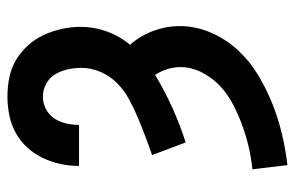

<svg xmlns="http://www.w3.org/2000/svg" viewBox="-158 -625 791 515"><g transform="rotate(-90 237.5 -367.5)"><path d="M52 8 41 -86Q71 -89 101 -96Q131 -103 159.5 -113.5Q188 -124 215 -138Q242 -152 264 -172.5Q286 -193 300.5 -221Q315 -249 315 -279Q315 -297 309.5 -314.5Q304 -332 294 -347Q251 -321 205.5 -300.5Q160 -280 113 -265L79 -355Q105 -364 130 -373.5Q155 -383 180 -393.5Q205 -404 229 -417Q253 -430 272 -449Q291 -468 302 -493Q313 -518 313 -545Q313 -563 309 -581Q305 -599 296 -614.5Q287 -630 270.5 -639Q254 -648 236 -648Q219 -648 203 -640Q187 -632 177.5 -617.5Q168 -603 164 -586Q160 -569 160 -552V-551H50V-552Q50 -578 55.5 -602.5Q61 -627 72 -649.5Q83 -672 100 -690.5Q117 -709 139 -721Q161 -733 186 -738Q211 -743 236 -743Q262 -743 287 -738Q312 -733 334 -720Q356 -707 373.5 -687.5Q391 -668 401.5 -645Q412 -622 417.5 -597Q423 -572 423 -546Q423 -510 410.5 -476Q398 -442 375 -414Q399 -387 412 -352Q425 -317 425 -281Q425 -238 407.5 -197.5Q390 -157 361 -125.5Q332 -94 295 -71.5Q258 -49 218 -33Q178 -17 136.5 -7Q95 3 52 8Z"/></g></svg>

Font: Iosevka QP
Style: Bold
Weight: 700
Designer: Belleve Invis
Foundry: Belleve Invis
Version: Version 20.0.0; ttfautohint (v1.8.4)